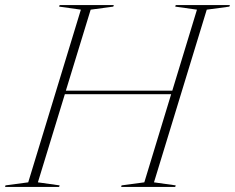

<svg xmlns="http://www.w3.org/2000/svg" viewBox="-63 -735 924 755"><path d="M255 -697 169.5 -709 171.5 -715H384.5L382.5 -709L293.5 -697L196 -378.5H614.5L711.5 -697L626 -709L628 -715H841L839 -709L750 -697L542.5 -18L628 -6L626 0H413.5L415 -6L504.5 -18L610 -364.5H192L86 -18L171.5 -6L169.5 0H-43L-41.5 -6L48 -18Z"/></svg>

Font: Newsreader Display ExtraLight
Style: Italic
Weight: 275
Italic angle: -17°
Designer: Hugues Gentile
Foundry: Production Type
Version: Version 1.002